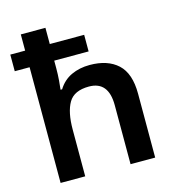

<svg xmlns="http://www.w3.org/2000/svg" viewBox="-112 -855 866 949"><g transform="rotate(-15 321.0 -380.0)"><path d="M207 -760V-677H383V-592H207V-553Q207 -521 204.5 -490.5Q202 -460 200 -445H208Q234 -487 276 -506.5Q318 -526 370 -526Q462 -526 513.5 -478.5Q565 -431 565 -327V0H439V-302Q439 -424 339 -424Q263 -424 235 -376Q207 -328 207 -239V0H81V-592H5V-677H81V-760Z"/></g></svg>

Font: Noto Sans Gujarati UI SemiBold
Style: Regular
Weight: 600
Designer: Jelle Bosma - Monotype Design Team, Universal Thirst
Foundry: Monotype Imaging Inc.
Version: Version 2.106; ttfautohint (v1.8.4.7-5d5b)